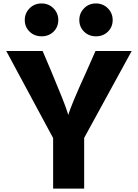

<svg xmlns="http://www.w3.org/2000/svg" viewBox="-20 -1071 805 1124"><path d="M16.6 -772.5H229.5L279.3 -655.3Q359.4 -464.8 374 -416L379.9 -397.5Q393.6 -450.2 487.3 -655.3L539.1 -772.5H751L472.7 -263.7V33.2H291V-262.7ZM153.3 -885.7Q125 -913.1 125 -953.6Q125 -994.1 153.3 -1022.5Q181.6 -1050.8 223.1 -1050.8Q264.6 -1050.8 293 -1022.5Q321.3 -994.1 321.3 -953.6Q321.3 -913.1 293.5 -885.7Q265.6 -858.4 223.6 -858.4Q181.6 -858.4 153.3 -885.7ZM472.2 -885.7Q444.3 -913.1 444.3 -953.6Q444.3 -994.1 472.2 -1022.5Q500 -1050.8 541.5 -1050.8Q583 -1050.8 611.3 -1022.5Q639.6 -994.1 639.6 -953.6Q639.6 -913.1 611.8 -885.7Q584 -858.4 542 -858.4Q500 -858.4 472.2 -885.7Z"/></svg>

Font: GenEi M Gothic v2 Heavy
Style: Regular
Weight: 800
Version: Version 2.0